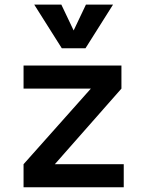

<svg xmlns="http://www.w3.org/2000/svg" viewBox="-20 -796 626 816"><path d="M160.6 -38.6 80.1 -98.1 417.5 -477.1 496.1 -419.4ZM80.1 0V-98.1H505.9V0ZM80.1 -419.4V-517.6H496.1V-419.4ZM242.7 -590.8 125.5 -776.4H240.7L297.9 -656.2H288.1L345.2 -776.4H460.4L343.3 -590.8Z"/></svg>

Font: Cascadia Code Medium
Style: Regular
Weight: 500
Monospace: yes
Designer: Aaron Bell
Foundry: Saja Typeworks
Version: Version 2407.024